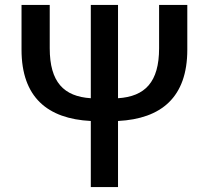

<svg xmlns="http://www.w3.org/2000/svg" viewBox="-20 -756 845 776"><path d="M623 -736V-561C623 -424 566 -366 457 -359V-736H347V-359C238 -366 181 -424 181 -561V-736H67V-555C67 -363 172 -276 347 -267V0H457V-267C632 -276 737 -363 737 -555V-736Z"/></svg>

Font: Noto Sans CJK JP Medium
Style: Regular
Weight: 500
Designer: Ryoko NISHIZUKA (kana & ideographs); Paul D. Hunt (Latin, Greek & Cyrillic); Wenlong ZHANG (bopomofo); Sandoll Communica
Foundry: Adobe Systems Incorporated
Version: Version 1.004;PS 1.004;hotconv 1.0.82;makeotf.lib2.5.63406